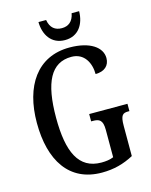

<svg xmlns="http://www.w3.org/2000/svg" viewBox="-133 -994 859 1090"><g transform="rotate(-15 296.0 -449.5)"><path d="M321 -771C401 -771 439 -834 440 -909H396C387 -861 359 -841 321 -841C282 -841 254 -861 246 -909H201C202 -834 241 -771 321 -771ZM329 10C400 10 458 -6 516 -37V-215C516 -278 530 -287 562 -287H569V-330H344V-287H354C391 -287 412 -278 412 -219V-58C391 -49 366 -46 341 -46C207 -46 157 -157 157 -358C157 -566 210 -670 330 -670C406 -670 438 -604 438 -540C491 -540 521 -568 521 -612C521 -675 454 -724 333 -724C143 -724 44 -574 44 -358C44 -137 137 10 329 10Z"/></g></svg>

Font: Noto Serif Sinhala ExtraCondensed Medium
Style: Regular
Weight: 500
Width: 2
Designer: Jelle Bosma - Monotype Design Team
Foundry: Monotype Imaging Inc.
Version: Version 2.007